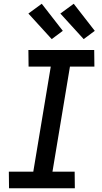

<svg xmlns="http://www.w3.org/2000/svg" viewBox="-20 -1001 540 1021"><path d="M378 0H28L27 -88H157L250 -647H132L131 -735H481L482 -647H352L259 -88H377ZM425 -793 301 -929 372 -981 484 -837ZM255 -793 131 -929 202 -981 314 -837Z"/></svg>

Font: Iosevka Semibold Oblique
Style: Regular
Weight: 600
Italic angle: -9°
Monospace: yes
Designer: Belleve Invis
Foundry: Belleve Invis
Version: Version 32.5.0; ttfautohint (v1.8.4)